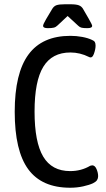

<svg xmlns="http://www.w3.org/2000/svg" viewBox="-20 -874 499 900"><path d="M49 -350Q49 -531 113.5 -618.5Q178 -706 310 -706Q338 -706 365 -701Q392 -696 411 -687Q421 -683 424.5 -677Q428 -671 428 -660Q428 -643 420 -621Q412 -599 397 -607Q355 -628 310 -628Q224 -628 183 -561Q142 -494 142 -351Q142 -208 182.5 -140Q223 -72 309 -72Q361 -72 403 -97Q409 -99 412 -99Q425 -99 432.5 -81.5Q440 -64 440 -48Q440 -38 435 -30Q430 -22 416 -15Q399 -7 370 -0.5Q341 6 309 6Q176 6 112.5 -80.5Q49 -167 49 -350ZM182 -753Q182 -760 196 -784L224 -831Q232 -845 244.5 -849.5Q257 -854 284 -854H310Q337 -854 350 -849Q363 -844 370 -831L396 -786Q412 -758 412 -753Q412 -742 390 -742Q372 -742 363 -744Q354 -746 347 -753L297 -799L250 -755Q242 -747 232.5 -744.5Q223 -742 204 -742Q182 -742 182 -753Z"/></svg>

Font: Asap Condensed
Style: Regular
Weight: 400
Designer: Pablo Cosgaya
Foundry: Omnibus-Type
Version: Version 1.010; ttfautohint (v1.8)